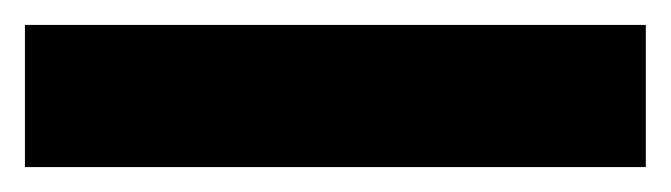

<svg xmlns="http://www.w3.org/2000/svg" viewBox="-22 47 538 154"><path d="M496 181V67H-2V181Z"/></svg>

Font: Noto Sans Bengali ExtraCondensed ExtraBold
Style: Regular
Weight: 800
Width: 2
Designer: Joana Ranito - Universal Thirst; Jelle Bosma - Monotype Design Team
Foundry: Universal Thirst ehf.
Version: Version 3.000